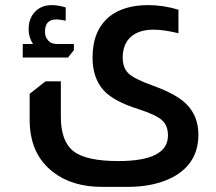

<svg xmlns="http://www.w3.org/2000/svg" viewBox="-20 -492 843 751"><path d="M218 -35Q218 61 267.5 99.5Q317 138 443 138Q637 138 637 38Q637 -1 613.5 -22Q590 -43 522 -65Q426 -95 386 -138Q342 -186 342 -267Q342 -374 409 -428Q465 -472 560 -472Q619 -472 678 -454V-362Q620 -376 581 -376Q523 -376 491.5 -347.5Q460 -319 460 -267Q460 -226 483 -204.5Q506 -183 578 -157Q670 -124 709 -85Q756 -38 756 35Q756 147 656 201Q583 239 479 239H380Q263 239 189 182Q96 112 96 -24V-125L158 -174H218ZM109 -320Q92 -346 92 -378Q92 -420 117 -446Q142 -472 183 -472Q207 -472 237 -463V-411Q215 -416 201 -416Q156 -416 156 -369Q156 -348 166 -337Q178 -320 202 -320H269V-296L246 -267H69V-320Z"/></svg>

Font: Almarai Bold
Style: Regular
Weight: 700
Designer: Boutros International 2019
Foundry: Created by Boutros International 2019
Version: Version 1.10